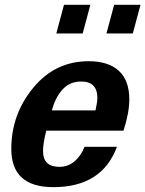

<svg xmlns="http://www.w3.org/2000/svg" viewBox="-20 -770 608 804"><path d="M568.4 -750H458L425.8 -629.9H536.1ZM358.4 -750H248L215.8 -629.9H326.2ZM521.5 -353.5C521.5 -406.9 506.8 -446.9 477.5 -473.6C448.2 -500.3 406.2 -513.7 351.6 -513.7C257.8 -513.7 180.3 -476.6 119.1 -402.3C57.9 -328.1 27.3 -242.8 27.3 -146.5C27.3 -39.7 85.9 13.7 203.1 13.7C339.2 13.7 428.1 -42.6 469.7 -155.3H334C324.9 -131.2 311.2 -111.2 293 -95.2C274.7 -79.3 253.3 -71.3 228.5 -71.3C182.9 -71.3 160.2 -93.4 160.2 -137.7C160.2 -159.2 164.7 -187.5 173.8 -222.7H497.1C513.3 -272.8 521.5 -316.4 521.5 -353.5ZM387.7 -359.4C387.7 -348.3 385.1 -331.1 379.9 -307.6H197.3C206.4 -342.8 221 -371.7 241.2 -394.5C261.4 -417.3 287.8 -428.7 320.3 -428.7C365.2 -428.7 387.7 -405.6 387.7 -359.4Z"/></svg>

Font: FreeUniversal
Style: BoldItalic
Weight: 700
Italic angle: -11°
Version: Version 1.001